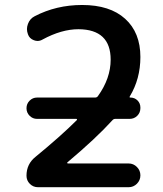

<svg xmlns="http://www.w3.org/2000/svg" viewBox="-20 -784 664 782"><path d="M130.9 -299.8Q113.3 -299.8 100.6 -312.5Q87.9 -325.2 87.9 -343.3Q87.9 -361.3 100.6 -374Q113.3 -386.7 130.9 -386.7H367.2Q375 -386.7 378.9 -392.6Q430.7 -464.8 430.7 -541Q430.7 -664.1 299.8 -665Q230.5 -665 153.3 -623Q143.6 -617.2 132.8 -617.2Q126 -617.2 118.2 -620.1Q99.6 -627 93.8 -644.5Q89.8 -655.3 89.8 -665.5Q89.8 -675.8 93.8 -686.5Q101.6 -708 121.1 -717.8Q209 -763.7 314.5 -763.7Q427.7 -763.7 489.7 -707.5Q551.8 -651.4 551.8 -551.8Q551.8 -462.9 508.8 -391.6Q505.9 -386.7 510.7 -386.7Q528.3 -386.7 540 -375Q551.8 -363.3 551.8 -345.7V-343.8Q551.8 -325.2 539.1 -312.5Q526.4 -299.8 507.8 -299.8H449.2Q442.4 -299.8 437.5 -293.9Q371.1 -220.7 254.9 -123Q252.9 -122.1 253.9 -120.1Q254.9 -118.2 255.9 -118.2H503.9Q523.4 -118.2 537.6 -104Q551.8 -89.8 551.8 -69.8Q551.8 -49.8 537.6 -35.6Q523.4 -21.5 503.9 -21.5H134.8Q115.2 -21.5 101.6 -35.2Q87.9 -48.8 87.9 -68.4Q87.9 -116.2 125 -145.5Q228.5 -230.5 293 -294.9Q293.9 -295.9 293.5 -297.9Q293 -299.8 291 -299.8Z"/></svg>

Font: Gen Jyuu Gothic Medium
Style: Regular
Weight: 500
Designer: [Source Han Sans]
Ryoko NISHIZUKA  (kana & ideographs); Paul D. Hunt (Latin, Greek & Cyrillic); Wenlong ZHANG  (bopomofo
Version: Version 1.002.20150607